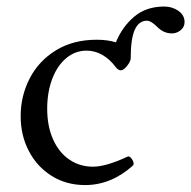

<svg xmlns="http://www.w3.org/2000/svg" viewBox="-20 -544 574 576"><path d="M533.7 -478Q533.7 -462.9 522 -453.4Q510.3 -443.8 495.6 -443.8Q471.2 -443.8 452.1 -462.9Q433.1 -481.9 420.9 -481.9Q396.5 -481.9 384.3 -454.6Q372.1 -427.2 372.1 -369.1Q372.1 -359.9 361.3 -346.4Q350.6 -333 342.3 -333Q334.5 -333 326.7 -343.3Q309.1 -366.7 286.9 -379.4Q264.6 -392.1 239.7 -392.1Q205.6 -392.1 178.7 -369.6Q151.9 -347.2 136.7 -307.4Q121.6 -267.6 121.6 -217.8Q121.6 -165 139.4 -125.5Q157.2 -85.9 188.5 -64.9Q219.7 -43.9 258.8 -43.9Q297.9 -43.9 362.8 -74.2Q368.2 -76.7 374.5 -68.4Q380.9 -60.1 380.9 -52.7Q380.9 -49.3 378.9 -47.4Q313.5 11.2 235.4 11.2Q179.2 11.2 135.3 -16.1Q91.3 -43.5 66.7 -90.6Q42 -137.7 42 -195.3Q42 -256.3 69.1 -308.8Q96.2 -361.3 147.9 -393.1Q199.7 -424.8 270 -424.8Q302.7 -424.8 327.6 -417Q347.2 -464.4 383.1 -494.4Q418.9 -524.4 472.7 -524.4Q496.6 -524.4 515.1 -511.5Q533.7 -498.5 533.7 -478Z"/></svg>

Font: JuniusX
Style: Regular
Weight: 400
Designer: Peter S. Baker
Foundry: Briery Creek Software
Version: Version 1.004